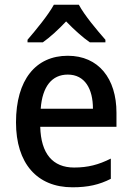

<svg xmlns="http://www.w3.org/2000/svg" viewBox="-20 -786 560 816"><path d="M315 -766H209C185 -722 133 -659 97 -617V-606H162C193 -628 228 -660 261 -695C295 -660 330 -628 362 -606H428V-617C392 -658 339 -721 315 -766ZM268 -549C132 -549 48 -447 48 -266C48 -92 137 10 288 10C354 10 402 -1 451 -26V-112C399 -86 354 -74 295 -74C204 -74 154 -133 151 -247H475V-307C475 -452 399 -549 268 -549ZM268 -469C341 -469 375 -408 375 -324H153C160 -419 201 -469 268 -469Z"/></svg>

Font: Noto Sans Arabic UI SmCn Md
Style: Regular
Weight: 500
Width: 4
Designer: Monotype Design Team, Nadine Chahine and Nizar Qandah
Foundry: Monotype Imaging Inc.
Version: Version 2.010